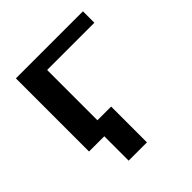

<svg xmlns="http://www.w3.org/2000/svg" viewBox="-175 -605 891 891"><g transform="rotate(-45 270.0 -160.0)"><path d="M65 0V-480H505V-405H195V-75H285V160H165V0Z"/></g></svg>

Font: Xolonium
Style: Regular
Weight: 400
Designer: Severin Meyer
Version: Version 4.2